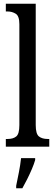

<svg xmlns="http://www.w3.org/2000/svg" viewBox="-20 -780 293 1021"><path d="M11 0V-41H21Q50 -41 66.5 -54.5Q83 -68 83 -115V-651Q83 -695 63.5 -707Q44 -719 21 -719H11V-760H170V-115Q170 -68 187 -54.5Q204 -41 233 -41H242V0ZM66 208Q73 174 80.5 136Q88 98 92 61H167V71Q161 92 149.5 119Q138 146 124.5 173Q111 200 99 221H66Z"/></svg>

Font: Noto Serif Ethiopic ExtraCondensed
Style: Regular
Weight: 400
Width: 2
Designer: Monotype Design Team
Foundry: Monotype Imaging Inc.
Version: Version 2.102; ttfautohint (v1.8.4.7-5d5b)